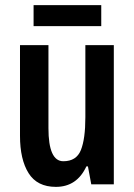

<svg xmlns="http://www.w3.org/2000/svg" viewBox="-20 -719 524 749"><path d="M424 -543V0H336L323 -70H317Q280 10 198 10Q125 10 91.5 -43.5Q58 -97 58 -189V-543H169V-219Q169 -90 227 -90Q278 -90 295.5 -133.5Q313 -177 313 -262V-543ZM375 -699V-617H111V-699Z"/></svg>

Font: Noto Sans Lao UI ExtCond SemBd
Style: Regular
Weight: 600
Width: 2
Designer: Monotype Design Team
Foundry: Monotype Imaging Inc.
Version: Version 2.000; ttfautohint (v1.8.4.7-5d5b)